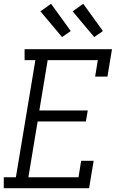

<svg xmlns="http://www.w3.org/2000/svg" viewBox="-25 -995 645 1015"><path d="M-5 0V-58H59L162 -677H105V-735H567L543 -590H478L492 -677H227L183 -411H439L429 -353H174L125 -58H390L404 -145H470L446 0ZM473 -799 359 -935 415 -975 519 -831ZM303 -799 189 -935 245 -975 349 -831Z"/></svg>

Font: Iosevka Curly Slab LtExObl
Style: Regular
Weight: 300
Width: 7
Italic angle: -9°
Monospace: yes
Designer: Belleve Invis
Foundry: Belleve Invis
Version: Version 11.1.0; ttfautohint (v1.8.3)